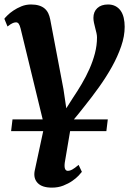

<svg xmlns="http://www.w3.org/2000/svg" viewBox="-20 -588 594 861"><path d="M36.1 -52.7H171.4L72.3 -460.4Q68.4 -475.6 63.7 -481.7Q59.1 -487.8 51.8 -487.8Q46.4 -487.8 38.1 -484.9Q29.8 -481.9 13.7 -469.2L-0.5 -503.9Q2.4 -508.3 13.2 -519Q23.9 -529.8 39.8 -540.5Q55.7 -551.3 75.9 -559.6Q96.2 -567.9 119.1 -567.9Q139.6 -567.9 154.8 -563.2Q169.9 -558.6 180.2 -549.8Q190.4 -541 196.3 -528.8Q202.1 -516.6 205.1 -501.5L264.6 -188L277.3 -102.5L306.2 -147.9Q326.7 -178.2 346.2 -211.2Q365.7 -244.1 381.1 -278.8Q396.5 -313.5 405.8 -349.1Q415 -384.8 415 -420.4Q415 -429.2 412.6 -439.9Q410.2 -450.7 407 -462.4Q403.8 -474.1 401.4 -485.8Q398.9 -497.6 398.9 -507.8Q398.9 -535.2 416.3 -551.5Q433.6 -567.9 464.4 -567.9Q483.4 -567.9 497.6 -560.5Q511.7 -553.2 521 -540Q530.3 -526.9 534.7 -508.3Q539.1 -489.7 539.1 -467.8Q539.1 -425.8 523.4 -380.4Q507.8 -335 482.2 -288.8Q456.5 -242.7 423.8 -197Q391.1 -151.4 356.9 -108.9Q345.7 -94.2 334.2 -80.3Q322.8 -66.4 311.5 -52.7H463.4L457 0H294.4L270.5 141.1Q265.6 178.2 284.7 178.2Q293 178.2 303.5 172.6Q314 167 332.5 151.4L347.2 182.6Q343.3 188 332.3 199.7Q321.3 211.4 304 223.4Q286.6 235.4 263.7 244.4Q240.7 253.4 212.9 253.4Q168.9 253.4 149.2 232.9Q129.4 212.4 135.3 179.2L173.8 0H29.8Z"/></svg>

Font: Merriweather Bold
Style: Italic
Weight: 700
Italic angle: -7°
Designer: Eben Sorkin ( eben@eyebytes.com )
Foundry: Eben Sorkin ( eben@eyebytes.com )
Version: Version 1.5; ttfautohint (v0.97) -l 13 -r 13 -G 200 -x 24 -f